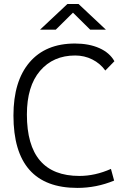

<svg xmlns="http://www.w3.org/2000/svg" viewBox="-20 -918 626 948"><path d="M361.8 9.8Q46.4 9.8 46.4 -347.7Q46.4 -517.1 125.7 -610.1Q205.1 -703.1 350.1 -703.1Q419.4 -703.1 470.5 -680.4Q521.5 -657.7 544.9 -615.7L500 -569.8Q474.6 -605 435.5 -624.5Q396.5 -644 351.1 -644Q242.7 -644 177.7 -568.1Q112.8 -492.2 112.8 -352.5Q112.8 -49.3 372.1 -49.3Q449.7 -49.3 527.8 -84L543.5 -26.4Q456.5 9.8 361.8 9.8ZM177.7 -771.5 313 -898.4H367.7L502.9 -771.5H425.3L340.3 -855.5L255.4 -771.5Z"/></svg>

Font: CaskaydiaMono NF Light
Style: Regular
Weight: 300
Designer: Aaron Bell
Foundry: Saja Typeworks
Version: Version 2111.001; ttfautohint (v1.8.4);Nerd Fonts 3.1.1